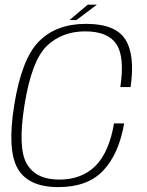

<svg xmlns="http://www.w3.org/2000/svg" viewBox="-20 -780 616 805"><path d="M224.5 4.5Q347.5 4.5 413 -65Q478.5 -134.5 500.5 -262.5H458Q437.5 -141.5 380 -84.2Q322.5 -27 228 -27Q131 -27 92.5 -92.8Q54 -158.5 82.5 -338.5Q112.5 -526 176.2 -587.2Q240 -648.5 337 -648.5Q432 -648.5 467.8 -595.2Q503.5 -542 484.5 -415H527.5Q547 -548.5 505.8 -614.2Q464.5 -680 341 -680Q216 -680 143.2 -606.5Q70.5 -533 39.5 -338.5Q9.5 -151 54.2 -73.2Q99 4.5 224.5 4.5ZM271.5 -696H300.5L386.5 -760.5H348Z"/></svg>

Font: Anybody Thin ExtraLight
Style: Italic
Weight: 250
Italic angle: -10°
Version: Version 1.113;gftools[0.9.25]